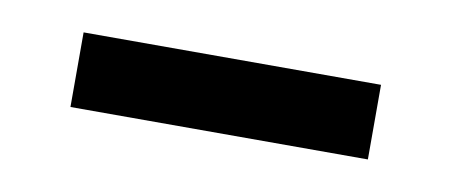

<svg xmlns="http://www.w3.org/2000/svg" viewBox="-27 -379 435 185"><g transform="rotate(10 191.0 -286.5)"><path d="M45 -323H336V-250H45Z"/></g></svg>

Font: `n[OS CN Heavy
Style: <[WOS[P|ûg*[NI>           
Weight: 900
Designer: Ryoko NISHIZUKA ¬âXZm¬º[P (kana & ideographs); Frank Grie√ühammer (Latin, Greek & Cyrillic); Wenlong ZHANG _ e¬á¬ü¬ô (b
Foundry: Adobe Systems Incorporated
Version: Version 1.00 April 7, 2017, initial release